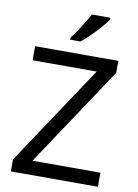

<svg xmlns="http://www.w3.org/2000/svg" viewBox="-101 -1010 774 1075"><g transform="rotate(10 286.0 -472.0)"><path d="M533 0H38V-68L414 -634H50V-714H523V-646L147 -80H533ZM438 -934Q426 -916 401 -887.5Q376 -859 347.5 -830.5Q319 -802 295 -784H237V-796Q252 -815 269.5 -841Q287 -867 304 -894.5Q321 -922 332 -944H438Z"/></g></svg>

Font: Noto Sans Tagalog
Style: Regular
Weight: 400
Designer: Monotype Design Team
Foundry: Monotype Imaging Inc.
Version: Version 2.001; ttfautohint (v1.8.4.7-5d5b)